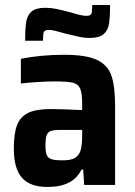

<svg xmlns="http://www.w3.org/2000/svg" viewBox="-20 -736 536 764"><path d="M35 -145Q35 -205 48 -238.5Q61 -272 92.5 -287Q124 -302 181 -302Q225 -302 307 -298V-320Q307 -365 299 -383.5Q291 -402 269.5 -407Q248 -412 195 -412Q168 -412 130 -409.5Q92 -407 63 -404V-502Q143 -518 236 -518Q323 -518 366 -497.5Q409 -477 423.5 -434.5Q438 -392 438 -312V0H315L311 -61H304Q271 8 169 8Q100 8 67.5 -28.5Q35 -65 35 -145ZM294 -123Q307 -142 307 -198V-219H218Q193 -219 181.5 -214.5Q170 -210 165.5 -197.5Q161 -185 161 -157Q161 -131 166 -119Q171 -107 185 -102.5Q199 -98 229 -98Q254 -98 269.5 -103.5Q285 -109 294 -123ZM161 -705Q183 -705 204.5 -700.5Q226 -696 260 -687Q266 -685 287.5 -679Q309 -673 324 -673Q340 -673 343.5 -681Q347 -689 347 -716H418Q418 -666 413.5 -640Q409 -614 391.5 -599.5Q374 -585 337 -585Q317 -585 297.5 -589Q278 -593 261 -597.5Q244 -602 238 -603Q220 -608 203 -612.5Q186 -617 174 -617Q158 -617 154.5 -608.5Q151 -600 151 -574H80Q80 -624 84.5 -650Q89 -676 106 -690.5Q123 -705 161 -705Z"/></svg>

Font: Saira Semi Condensed SemiBold
Style: Regular
Weight: 600
Width: 4
Designer: Hector Gatti with collaboration of the Omnibus-Type team
Foundry: Omnibus-Type
Version: Version 1.001; ttfautohint (v1.8)